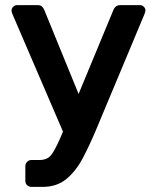

<svg xmlns="http://www.w3.org/2000/svg" viewBox="-20 -540 610 750"><path d="M103 190Q93 190 86 183.5Q79 177 79 166V109Q79 99 86 92Q93 85 103 85H134Q164 85 179 66.5Q194 48 215 0L226 -26L29 -484Q25 -494 25 -498Q25 -507 31.5 -513.5Q38 -520 47 -520H127Q139 -520 144.5 -514Q150 -508 153 -501L287 -173L423 -501Q426 -509 432.5 -514.5Q439 -520 451 -520H527Q535 -520 541.5 -514Q548 -508 548 -500Q548 -493 544 -484L354 -30Q330 27 303.5 77.5Q277 128 239.5 159Q202 190 147 190Z"/></svg>

Font: Rubik Medium
Style: Regular
Weight: 500
Designer: Hubert and Fischer
Foundry: Hubert and Fischer
Version: Version 2.300; ttfautohint (v1.8.4.7-5d5b);gftools[0.9.30]